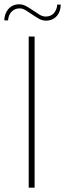

<svg xmlns="http://www.w3.org/2000/svg" viewBox="-22 -873 302 893"><path d="M139 0H111.5V-703H139ZM190.5 -796Q215 -796 229 -812.2Q243 -828.5 244 -851.5H260.5Q260.5 -836.5 256 -823Q251.5 -809.5 242.8 -799.2Q234 -789 221.2 -783Q208.5 -777 192 -777Q174.5 -777 158.8 -786Q143 -795 127.8 -805.5Q112.5 -816 98 -825Q83.5 -834 69 -834Q57 -834 47.2 -829.5Q37.5 -825 30.5 -817.2Q23.5 -809.5 19.8 -799.2Q16 -789 15.5 -778H-2Q-2 -793 2.8 -806.5Q7.5 -820 16.5 -830.5Q25.5 -841 38.2 -847Q51 -853 67 -853Q84.5 -853 100.5 -844Q116.5 -835 131.8 -824.5Q147 -814 161.5 -805Q176 -796 190.5 -796Z"/></svg>

Font: Lato 2
Style: Regular
Weight: 200
Designer: Lukasz Dziedzic with Adam Twardoch and Botio Nikoltchev
Foundry: tyPoland Lukasz Dziedzic
Version: Version 2.015; 2015-08-06; http://www.latofonts.com/